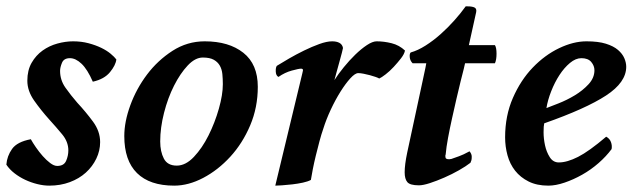

<svg xmlns="http://www.w3.org/2000/svg" viewBox="-20 -572 2005 604"><path d="M169 -349Q169 -320 186 -296Q203 -272 223 -249Q250 -220 272.5 -189.5Q295 -159 295 -125Q295 -98 283 -73Q271 -48 250 -29Q229 -10 199.5 1Q170 12 135 12Q117 12 97 7Q77 2 59 -6.5Q41 -15 25.5 -27Q10 -39 0 -54Q2 -81 18 -103.5Q34 -126 77 -134Q83 -123 93 -108.5Q103 -94 114.5 -81Q126 -68 138 -59Q150 -50 160 -50Q181 -50 188 -66Q195 -82 195 -99Q195 -126 175.5 -149.5Q156 -173 135 -196Q109 -225 87.5 -255.5Q66 -286 66 -318Q66 -351 79.5 -374.5Q93 -398 114 -413Q135 -428 160.5 -435Q186 -442 210 -442Q236 -442 258.5 -436Q281 -430 298.5 -421.5Q316 -413 328 -403Q340 -393 346 -385Q344 -367 326 -345Q308 -323 272 -315Q255 -354 236.5 -371.5Q218 -389 200 -389Q181 -389 175 -374.5Q169 -360 169 -349Z M536 -51Q564 -51 590 -78.5Q616 -106 636 -146Q656 -186 668.5 -230Q681 -274 681 -307Q681 -324 679.5 -339Q678 -354 671.5 -365.5Q665 -377 652.5 -384Q640 -391 618 -391Q594 -391 570.5 -366Q547 -341 527.5 -302.5Q508 -264 496 -217Q484 -170 484 -127Q484 -95 495.5 -73Q507 -51 536 -51ZM371 -144Q371 -189 390 -241Q409 -293 442.5 -337.5Q476 -382 522.5 -412Q569 -442 624 -442Q700 -442 745.5 -406Q791 -370 791 -299Q791 -234 767 -177.5Q743 -121 704.5 -79Q666 -37 619.5 -12.5Q573 12 528 12Q451 12 411 -27.5Q371 -67 371 -144Z M997 -167Q991 -150 985 -127.5Q979 -105 973.5 -82.5Q968 -60 964 -39.5Q960 -19 958 -6Q949 -1 933 2.5Q917 6 899.5 8Q882 10 867 11Q852 12 846 12L931 -341Q932 -344 933 -350Q934 -356 927 -356Q920 -356 898 -350Q876 -344 856 -330Q848 -334 847.5 -347Q847 -360 851 -365Q867 -375 889.5 -388Q912 -401 936.5 -413Q961 -425 984.5 -433.5Q1008 -442 1025 -442Q1039 -442 1048 -437Q1057 -432 1059 -421Q1059 -419 1055.5 -406Q1052 -393 1047.5 -376.5Q1043 -360 1038.5 -344Q1034 -328 1032 -320Q1044 -339 1061.5 -360.5Q1079 -382 1097.5 -400Q1116 -418 1134 -430Q1152 -442 1165 -442Q1188 -442 1212 -436Q1236 -430 1254 -413Q1252 -402 1241.5 -388.5Q1231 -375 1218.5 -361.5Q1206 -348 1193 -338Q1180 -328 1173 -325Q1170 -327 1161.5 -330Q1153 -333 1143.5 -335.5Q1134 -338 1124 -340Q1114 -342 1107 -342Q1097 -342 1082 -325.5Q1067 -309 1051 -283.5Q1035 -258 1020.5 -227Q1006 -196 997 -167Z M1382 -86Q1381 -84 1381 -81Q1381 -74 1384 -73Q1386 -71 1393 -71Q1396 -71 1400 -72Q1411 -76 1424 -80.5Q1437 -85 1457 -96Q1464 -88 1464 -79Q1464 -72 1463 -68Q1462 -64 1460 -60Q1446 -49 1424 -36.5Q1402 -24 1378 -13.5Q1354 -3 1332.5 4Q1311 11 1298 11Q1270 11 1261.5 1Q1253 -9 1253 -30Q1253 -54 1261 -92Q1279 -175 1290.5 -229Q1302 -283 1309 -315Q1316 -347 1318.5 -359.5Q1321 -372 1321 -373H1278Q1270 -381 1269 -392Q1268 -403 1272 -407Q1294 -413 1318.5 -428.5Q1343 -444 1366 -464.5Q1389 -485 1409.5 -508Q1430 -531 1445 -552H1451Q1465 -552 1472.5 -548.5Q1480 -545 1478 -534L1455 -430H1537Q1542 -422 1542 -403Q1542 -384 1537 -373H1443Q1443 -371 1439 -355.5Q1435 -340 1429 -316Q1423 -292 1416 -261.5Q1409 -231 1402 -199.5Q1395 -168 1389.5 -138.5Q1384 -109 1382 -86Z M1692 -184Q1690 -176 1690 -156Q1690 -136 1694.5 -115Q1699 -94 1709.5 -77.5Q1720 -61 1738 -61Q1764 -61 1798.5 -78.5Q1833 -96 1887 -142Q1898 -136 1902 -125Q1906 -114 1904 -103Q1887 -80 1863 -59Q1839 -38 1811.5 -22.5Q1784 -7 1756 2.5Q1728 12 1705 12Q1669 12 1643 -1Q1617 -14 1600.5 -35Q1584 -56 1576.5 -83.5Q1569 -111 1569 -140Q1569 -208 1593.5 -264Q1618 -320 1656 -359.5Q1694 -399 1739 -420.5Q1784 -442 1825 -442Q1862 -442 1886 -434.5Q1910 -427 1924 -415Q1938 -403 1944 -389Q1950 -375 1950 -362Q1950 -313 1886.5 -271.5Q1823 -230 1692 -184ZM1809 -389Q1791 -389 1773 -374Q1755 -359 1740 -336Q1725 -313 1714 -285Q1703 -257 1699 -232Q1712 -237 1737.5 -247Q1763 -257 1788 -272Q1813 -287 1831.5 -307Q1850 -327 1850 -351Q1850 -365 1840 -377Q1830 -389 1809 -389Z"/></svg>

Font: Lusitana
Style: Bold Italic
Weight: 700
Designer: Ana Paula Megda
Foundry: Ana Paula Megda
Version: Version 1.000; ttfautohint (v1.1) -l 8 -r 50 -G 200 -x 14 -D